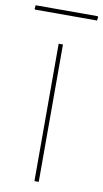

<svg xmlns="http://www.w3.org/2000/svg" viewBox="-116 -835 471 877"><g transform="rotate(10 120.0 -396.0)"><path d="M109.9 0V-637.2H129.9V0ZM264.2 -772H-22.9L-25.9 -774.9L-23.9 -792H263.2L266.1 -789.1Z"/></g></svg>

Font: Datalegreya
Style: Thin
Weight: 250
Designer: Figs Lab
Foundry: Figs Lab
Version: Version 1.002;PS 001.002;hotconv 1.0.70;makeotf.lib2.5.58329